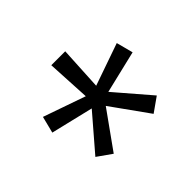

<svg xmlns="http://www.w3.org/2000/svg" viewBox="-78 -758 536 536"><g transform="rotate(-45 190.0 -490.0)"><path d="M190 -451.5 111 -341 68.5 -371 158 -475 158.5 -473.5 31.5 -504 44 -553.5 170 -509.5 169.5 -508 162.5 -639H217.5L210.5 -508L209.5 -509.5L335.5 -553.5L348.5 -504L221 -473.5L221.5 -475L311 -371L268.5 -341L189.5 -451.5Z"/></g></svg>

Font: Anek Kannada Medium Light
Style: Regular
Weight: 300
Version: Version 1.003